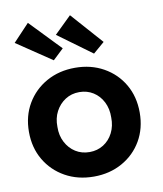

<svg xmlns="http://www.w3.org/2000/svg" viewBox="-89 -874 811 956"><g transform="rotate(-10 316.5 -396.0)"><path d="M28 -265Q28 -345 64.5 -407Q101 -469 164.5 -504.5Q228 -540 309 -540Q389 -540 452.5 -504.5Q516 -469 552 -407Q588 -345 588 -265Q588 -185 552 -123Q516 -61 452.5 -25.5Q389 10 309 10Q228 10 164.5 -25.5Q101 -61 64.5 -123Q28 -185 28 -265ZM444 -265Q445 -309 427.5 -343.5Q410 -378 379 -397.5Q348 -417 309 -417Q269 -417 238 -397Q207 -377 189 -343Q171 -309 172 -265Q171 -222 189 -187.5Q207 -153 238 -133.5Q269 -114 309 -114Q348 -114 379 -133.5Q410 -153 427.5 -187.5Q445 -222 444 -265ZM415 -593 244 -718 330 -802 472 -642ZM117 -801 266 -646 212 -595 35 -714Z"/></g></svg>

Font: Our Lexend SemiBold
Style: Regular
Weight: 600
Designer: Bonnie Shaver-Troup, Thomas Jockin
Foundry: Lexend
Version: Version 1.007